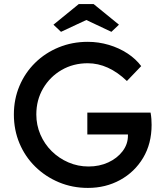

<svg xmlns="http://www.w3.org/2000/svg" viewBox="-20 -911 806 941"><path d="M411 10Q335 10 269 -17.5Q203 -45 153 -94Q103 -143 75.5 -208.5Q48 -274 48 -350Q48 -425 75.5 -490Q103 -555 152.5 -603.5Q202 -652 268 -679Q334 -706 410 -706Q463 -706 513.5 -691Q564 -676 605 -649Q646 -622 672 -587L602 -514Q511 -601 410 -601Q339 -601 282 -568Q225 -535 191.5 -478Q158 -421 158 -350Q158 -298 178 -251.5Q198 -205 233.5 -170Q269 -135 315.5 -115Q362 -95 414 -95Q467 -95 510.5 -115Q554 -135 580.5 -169.5Q607 -204 607 -246V-252H408V-359H718Q721 -342 722 -327.5Q723 -313 723 -299Q723 -207 681.5 -137.5Q640 -68 569 -29Q498 10 411 10ZM279 -755 242 -790 366 -891H439L563 -790L526 -755L403 -813Z"/></svg>

Font: Lexend Deca
Style: Regular
Weight: 400
Designer: Bonnie Shaver-Troup, Thomas Jockin
Foundry: Lexend
Version: Version 1.008; ttfautohint (v1.8.4.7-5d5b)